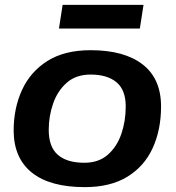

<svg xmlns="http://www.w3.org/2000/svg" viewBox="-20 -758 723 788"><path d="M328 10Q186 10 111.5 -49Q37 -108 36 -221Q36 -314 70.5 -389Q105 -464 175 -508Q245 -552 352 -552Q490 -552 565.5 -493.5Q641 -435 641 -321Q641 -225 606.5 -150Q572 -75 502.5 -32.5Q433 10 328 10ZM326 -90Q385 -90 422.5 -123Q460 -156 478 -208.5Q496 -261 496 -321Q496 -389 458 -420.5Q420 -452 352 -452Q292 -452 254 -418.5Q216 -385 198 -333Q180 -281 180 -225Q180 -155 217.5 -122.5Q255 -90 326 -90ZM222 -641 237 -738H569L554 -641Z"/></svg>

Font: Georama Extended SemiBold
Style: Italic
Weight: 600
Width: 7
Italic angle: -9°
Designer: Jean-Baptiste Levee
Foundry: Production Type
Version: Version 1.000